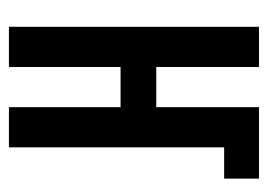

<svg xmlns="http://www.w3.org/2000/svg" viewBox="-105 -495 600 430"><g transform="rotate(90 195.0 -280.0)"><path d="M40 0V-560H130V-330H220V-560H380V-482H310V0H220V-250H130V0Z"/></g></svg>

Font: Tektur Condensed
Style: Regular
Weight: 400
Width: 3
Designer: Adam Jagosz
Foundry: Adam Jagosz
Version: Version 1.005;gftools[0.9.30]